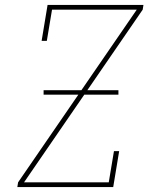

<svg xmlns="http://www.w3.org/2000/svg" viewBox="-20 -755 640 775"><path d="M50 0 53 -19 532 -716H190L169 -590H148L172 -735H559L556 -716L77 -19H419L440 -145H461L437 0ZM156 -373V-391H458V-373Z"/></svg>

Font: Iosevka Slab ThExObl
Style: Regular
Weight: 100
Width: 7
Italic angle: -9°
Monospace: yes
Designer: Belleve Invis
Foundry: Belleve Invis
Version: Version 11.1.1; ttfautohint (v1.8.3)